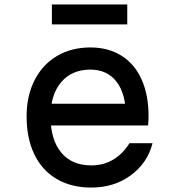

<svg xmlns="http://www.w3.org/2000/svg" viewBox="-20 -830 790 866"><path d="M585 -362 548 -305Q548 -406 506 -461Q464 -516 388 -516Q304 -516 256 -459.5Q208 -403 208 -305Q208 -200 256 -142Q304 -84 392 -84Q447 -84 490.5 -110Q534 -136 564 -184H668Q645 -94 569.5 -39Q494 16 392 16Q302 16 236 -22.5Q170 -61 135 -133.5Q100 -206 100 -305Q100 -398 136 -468.5Q172 -539 237 -577.5Q302 -616 388 -616Q468 -616 527.5 -579Q587 -542 618.5 -472Q650 -402 650 -307Q650 -292 648 -264H185V-362ZM214 -810H554V-720H214Z"/></svg>

Font: Martian Mono sWd Rg
Style: Regular
Weight: 400
Width: 6
Monospace: yes
Designer: Roman Shamin
Foundry: Evil Martians
Version: Version 1.000